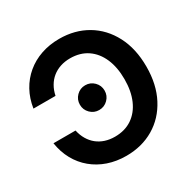

<svg xmlns="http://www.w3.org/2000/svg" viewBox="-166 -898 1059 1068"><g transform="rotate(-30 363.0 -363.5)"><path d="M348.6 11.7Q285.6 11.7 231.7 -6.8Q177.7 -25.4 136 -60.1Q94.2 -94.7 67.4 -143.3Q40.5 -191.9 31.2 -252H172.9Q180.2 -218.8 195.6 -192.9Q210.9 -167 233.4 -148.9Q255.9 -130.9 284.4 -121.6Q313 -112.3 346.7 -112.3Q411.1 -112.3 457 -143.6Q502.9 -174.8 527.3 -231Q551.8 -287.1 551.8 -363.3Q551.8 -439.9 527.3 -496.3Q502.9 -552.7 457 -584Q411.1 -615.2 346.7 -615.2Q313 -615.2 284.2 -605.7Q255.4 -596.2 232.9 -578.1Q210.4 -560.1 195.1 -533.9Q179.7 -507.8 172.9 -474.6H31.2Q40.5 -535.2 67.4 -583.7Q94.2 -632.3 136 -667.2Q177.7 -702.1 231.7 -720.7Q285.6 -739.3 348.6 -739.3Q448.7 -739.3 526.4 -693.4Q604 -647.5 648.2 -563Q692.4 -478.5 692.4 -363.3Q692.4 -249 648.2 -164.6Q604 -80.1 526.4 -34.2Q448.7 11.7 348.6 11.7ZM344.7 -284.7Q312 -284.7 288.8 -307.9Q265.6 -331.1 265.6 -363.8Q265.6 -397 288.8 -420.2Q312 -443.4 344.7 -443.4Q377.9 -443.4 401.1 -420.2Q424.3 -397 424.3 -363.8Q424.3 -331.1 401.1 -307.9Q377.9 -284.7 344.7 -284.7Z"/></g></svg>

Font: Inter Cardless Display
Style: Bold
Weight: 700
Designer: Rasmus Andersson
Foundry: rsms
Version: Version 4.001;git-9221beed3